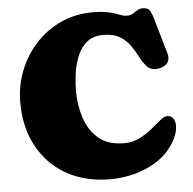

<svg xmlns="http://www.w3.org/2000/svg" viewBox="-51 -748 823 818"><g transform="rotate(-5 360.0 -338.5)"><path d="M686.5 -185.5Q686.5 -164.1 679 -144Q671.4 -124 659.7 -106.4Q630.9 -62.5 586.7 -34.7Q542.5 -6.8 491.2 6.3Q439.9 19.5 389.2 19.5Q281.7 19.5 201.9 -25.6Q122.1 -70.8 78.1 -151.9Q34.2 -232.9 34.2 -339.4Q34.2 -411.1 59.6 -475.3Q85 -539.6 130.9 -589.4Q176.8 -639.2 239 -667.5Q301.3 -695.8 375 -695.8Q397.9 -695.8 420.9 -693.1Q443.8 -690.4 465.8 -683.6Q479.5 -679.2 493.2 -673.8Q506.8 -668.5 521.5 -668.5Q534.7 -668.5 545.2 -675Q555.7 -681.6 565.9 -688Q576.2 -694.3 587.9 -694.3Q612.8 -694.3 620.6 -678.7Q628.4 -663.1 633.8 -643.6L677.7 -491.2Q679.7 -484.9 679.7 -477.1Q679.7 -454.1 661.1 -442.6Q642.6 -431.2 622.1 -431.2Q598.1 -431.2 583.3 -447.8Q568.4 -464.4 555.7 -489Q543 -513.7 526.1 -538.1Q509.3 -562.5 482.2 -579.1Q455.1 -595.7 410.6 -595.7Q367.2 -595.7 340.3 -573Q313.5 -550.3 299.3 -514.9Q285.2 -479.5 280 -439.9Q274.9 -400.4 274.9 -367.2Q274.9 -307.6 292.5 -252.9Q310.1 -198.2 350.6 -163.3Q391.1 -128.4 460 -128.4Q496.6 -128.4 526.4 -143.3Q556.2 -158.2 580.1 -178Q604 -197.8 621.8 -212.6Q639.6 -227.5 651.9 -227.5Q669.9 -227.5 678.2 -214.6Q686.5 -201.7 686.5 -185.5Z"/></g></svg>

Font: Caprasimo
Style: Regular
Weight: 400
Designer: The DocRepair Project, Phaedra Charles, Flavia Zimbardi
Foundry: Google
Version: Version 1.001